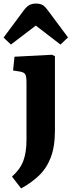

<svg xmlns="http://www.w3.org/2000/svg" viewBox="-47 -824 401 1073"><path d="M71 229 20 163Q66 122 83.5 74.5Q101 27 101 -41V-363Q101 -396 94.5 -408Q88 -420 65 -424L26 -430L34 -507L244 -518L260 -510V-95Q260 -4 236.5 56.5Q213 117 170.5 157.5Q128 198 71 229ZM14 -575 -27 -614 85 -765Q102 -788 117.5 -796Q133 -804 154 -804Q181 -804 195.5 -793Q210 -782 228 -756L333 -615L291 -575L153 -681Z"/></svg>

Font: Literata 12pt
Style: Bold
Weight: 700
Designer: Latin by Veronika Burian and Jose Scaglione. Greek by Irene Vlachou. Cyrillic by Vera Evstafieva.
Foundry: TypeTogether
Version: Version 3.002